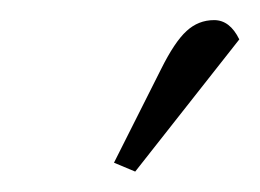

<svg xmlns="http://www.w3.org/2000/svg" viewBox="-20 -663 257 190"><path d="M92.8 -502 139.2 -594.2Q152.8 -621.6 164.6 -632.3Q176.3 -643.1 191.9 -643.1Q207.5 -643.1 216.8 -624L113.8 -493.2Z"/></svg>

Font: Dihjauti S
Style: Italic
Weight: 400
Italic angle: -9°
Designer: T. Christopher White
Version: Version 3.0.0